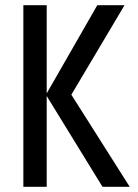

<svg xmlns="http://www.w3.org/2000/svg" viewBox="-20 -720 530 740"><path d="M70 0V-700H160V-360L355 -700H460L255 -355L480 0H375L160 -350V0Z"/></svg>

Font: Cuprum
Style: Regular
Weight: 400
Designer: Jovanny Lemonad
Foundry: Jovanny Lemonad
Version: Version 3.000